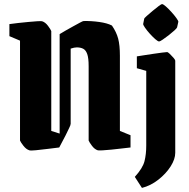

<svg xmlns="http://www.w3.org/2000/svg" viewBox="-20 -725 923 940"><path d="M414 -37V-401Q414 -441 407 -460.5Q400 -480 387 -486.5Q374 -493 356 -493Q344 -493 326 -487V-119Q326 -113 318.5 -98Q311 -83 301 -62L270 -3Q245 0 213.5 4Q182 8 156 10.5Q130 13 124 11Q108 6 94.5 -11.5Q81 -29 78 -37V-526L26 -548V-607Q45 -610 69.5 -612.5Q94 -615 119 -617.5Q144 -620 162 -621Q180 -622 186 -621Q202 -616 215 -598.5Q228 -581 231 -573V-84L272 -71V-558Q283 -565 301.5 -575.5Q320 -586 339 -596.5Q358 -607 372 -614.5Q386 -622 389 -622Q426 -623 465.5 -617.5Q505 -612 528 -600Q550 -568 558.5 -536Q567 -504 567 -452V-84L619 -63V-3Q600 -1 575.5 2Q551 5 526 7.5Q501 10 483 11Q465 12 459 11Q443 6 430 -11.5Q417 -29 414 -37ZM686 -633Q686 -636 698.5 -647Q711 -658 727 -671.5Q743 -685 756.5 -695Q770 -705 773 -705Q779 -705 792 -693.5Q805 -682 819.5 -666Q834 -650 844 -636Q854 -622 853 -618L847 -591Q846 -587 834 -576Q822 -565 806 -552.5Q790 -540 776.5 -531Q763 -522 759 -522Q753 -522 740 -533.5Q727 -545 713 -560.5Q699 -576 689.5 -590Q680 -604 681 -608ZM675 195 640 141Q679 98 687.5 64Q696 30 696 -12V-378L650 -391V-449Q663 -451 685 -454.5Q707 -458 731 -461.5Q755 -465 774 -467.5Q793 -470 798 -470Q802 -470 811.5 -461Q821 -452 829.5 -442Q838 -432 838 -428V23Q838 54 815.5 89.5Q793 125 755.5 154.5Q718 184 675 195Z"/></svg>

Font: Grenze Gotisch ExtraBold
Style: Regular
Weight: 800
Designer: Renata Polastri
Foundry: Omnibus-Type
Version: Version 1.001